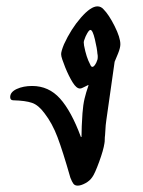

<svg xmlns="http://www.w3.org/2000/svg" viewBox="-20 -573 450 603"><path d="M201 -15Q177 -99 160.5 -142.5Q144 -186 120 -217Q101 -243 80.5 -250Q60 -257 22 -258Q12 -258 12 -268Q12 -284 32.5 -293.5Q53 -303 81 -303Q133 -303 168.5 -263.5Q204 -224 234 -143H236Q236 -174 239 -217Q241 -244 245.5 -263Q250 -282 258 -305L257 -306Q252 -304 244 -299.5Q236 -295 231 -295Q220 -295 208 -314.5Q196 -334 185 -361Q179 -376 175.5 -386.5Q172 -397 172 -403Q172 -412 181 -434Q203 -482 234 -517.5Q265 -553 286 -553Q297 -553 305 -544Q322 -527 340 -491Q358 -455 358 -434Q358 -423 351 -405.5Q344 -388 340 -379L314 -196Q312 -187 310 -149Q309 -142 309 -135Q309 -128 308 -123Q305 -102 291.5 -65Q278 -28 270 -17Q262 -5 248 2.5Q234 10 224 10Q215 10 210.5 4Q206 -2 201 -15ZM285 -383Q287 -386 287 -394Q287 -401 286 -404Q285 -420 278 -449.5Q271 -479 264 -479Q260 -479 254 -468.5Q248 -458 246 -451Q243 -444 243 -440L244 -430Q251 -393 263 -371Q266 -363 270 -363Q274 -363 278.5 -369.5Q283 -376 285 -383Z"/></svg>

Font: Charm
Style: Bold
Weight: 700
Designer: Katatrad Aksorn Co.,Ltd.
Foundry: Cadson Demak Co.,Ltd.
Version: Version 1.001